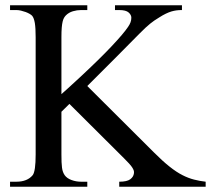

<svg xmlns="http://www.w3.org/2000/svg" viewBox="-20 -708 800 728"><path d="M759.8 0V-19Q737.3 -21.5 715.6 -27.1Q693.8 -32.7 671.9 -43.9Q627 -66.4 564.9 -128.9L311 -381.8L416 -486.8Q448.7 -519.5 470.7 -542Q492.7 -564.5 507.6 -579.3Q522.5 -594.2 532.2 -603.3Q542 -612.3 549.6 -618.4Q557.1 -624.5 564.9 -629.9Q572.8 -635.3 584 -642.1Q597.7 -650.9 608.9 -656.2Q620.1 -661.6 630.1 -664.6Q640.1 -667.5 649.7 -668.7Q659.2 -669.9 669.9 -669.9V-688H416V-669.9H432.1Q457.5 -669.9 467.8 -660.6Q478 -651.4 478 -641.1Q478 -631.8 474.9 -623.3Q471.7 -614.7 464.8 -605Q449.2 -581.5 403.8 -533.2Q358.4 -484.9 283.2 -415Q252.9 -387.2 235.6 -371.3Q218.3 -355.5 212.9 -351.1V-566.9Q212.9 -588.9 214.1 -603Q215.3 -617.2 217.5 -626.2Q219.7 -635.3 222.9 -640.6Q226.1 -646 230 -649.9Q240.7 -660.6 256.3 -665.3Q272 -669.9 287.1 -669.9H311V-688H18.1V-669.9H42Q50.3 -669.9 59.6 -667.7Q68.8 -665.5 77.4 -662.4Q85.9 -659.2 92.5 -655.3Q99.1 -651.4 102.1 -647.9Q108.9 -639.6 112.1 -620.6Q115.2 -601.6 115.2 -566.9V-122.1Q115.2 -58.6 104 -43.9Q83.5 -19 42 -19H18.1V0H311V-19H287.1Q268.6 -19 251.2 -25.4Q233.9 -31.7 225.1 -43.9Q221.2 -49.8 218.8 -56.4Q216.3 -63 215.1 -72.3Q213.9 -81.5 213.4 -93.5Q212.9 -105.5 212.9 -122.1V-284.2L243.2 -314L450.2 -107.9Q461.4 -96.7 469 -88.4Q476.6 -80.1 481 -73.5Q485.4 -66.9 487.1 -61.5Q488.8 -56.2 487.8 -50.8Q486.3 -37.6 473.9 -28.3Q461.4 -19 432.1 -19V0Z"/></svg>

Font: Galatia SIL
Style: Regular
Weight: 400
Designer: Development by SIL's NRSI team
Version: Version 2.1